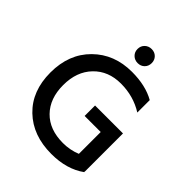

<svg xmlns="http://www.w3.org/2000/svg" viewBox="-238 -1008 1157 1157"><g transform="rotate(45 340.5 -429.5)"><path d="M615 -385V-62H614L615 -55Q528 8 397 8Q239 8 142.5 -85Q46 -178 46 -335.5Q46 -493 143.5 -589.5Q241 -686 391 -686Q508 -686 587 -641V-535Q501 -589 394 -589Q287 -589 220.5 -520Q154 -451 154 -336.5Q154 -222 219.5 -155Q285 -88 400 -88Q460 -88 514 -110V-296H377V-385ZM421 -764Q404 -747 378 -747Q352 -747 334.5 -764Q317 -781 317 -807Q317 -833 334.5 -850Q352 -867 378 -867Q404 -867 421 -850Q438 -833 438 -807Q438 -781 421 -764Z"/></g></svg>

Font: Hind Medium
Style: Regular
Weight: 500
Designer: Manushi Parikh, Satya Rajpurohit
Foundry: Indian Type Foundry
Version: Version 1.201;PS 1.0;hotconv 1.0.78;makeotf.lib2.5.61930; tt